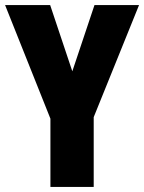

<svg xmlns="http://www.w3.org/2000/svg" viewBox="-20 -734 566 754"><path d="M264 -454 351 -714H526L348 -274V0H178V-268L0 -714H177Z"/></svg>

Font: Noto Sans Kannada ExtraCondensed Black
Style: Regular
Weight: 900
Width: 2
Designer: Jelle Bosma - Monotype Design Team
Foundry: Monotype Imaging Inc.
Version: Version 2.005; ttfautohint (v1.8.4.7-5d5b)